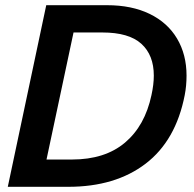

<svg xmlns="http://www.w3.org/2000/svg" viewBox="-20 -719 746 739"><path d="M158 -699H392Q487 -699 556 -665.5Q625 -632 661.5 -570.5Q698 -509 698 -428Q698 -389 691 -353Q657 -178 540.5 -89Q424 0 243 0H10ZM257 -105Q384 -105 461 -170Q538 -235 563 -353Q572 -394 572 -428Q572 -507 524 -550.5Q476 -594 374 -594H263L159 -105Z"/></svg>

Font: Prompt Medium
Style: Italic
Weight: 500
Italic angle: -12°
Designer: Katatrad Team
Foundry: CadsonDemak
Version: Version 1.001